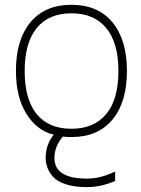

<svg xmlns="http://www.w3.org/2000/svg" viewBox="-20 -555 583 794"><path d="M131.8 -83Q181.6 -22.5 275.4 -22.5Q369.1 -22.5 419.4 -83.5Q469.7 -144.5 469.7 -261.2Q469.7 -377.9 419.4 -439Q369.1 -500 275.4 -500Q181.6 -500 131.8 -439Q82 -377.9 82 -261.2Q82 -144.5 131.8 -83ZM339.8 218.8Q288.1 218.8 252 207Q215.8 195.3 198.7 175.3Q181.6 155.3 175.3 136.2Q168.9 117.2 168.9 98.6Q168.9 43 202.1 2Q132.8 -14.6 89.4 -84Q45.9 -153.3 45.9 -261.7Q45.9 -390.6 106 -462.9Q166 -535.2 275.4 -535.2Q384.8 -535.2 444.8 -462.9Q504.9 -390.6 504.9 -261.2Q504.9 -131.8 444.8 -60.1Q384.8 11.7 276.4 11.7Q253.9 11.7 240.2 9.8Q205.1 49.8 205.1 98.6Q205.1 183.6 339.8 183.6Q396.5 183.6 456.1 154.3V193.4Q397.5 218.8 339.8 218.8Z"/></svg>

Font: Gen Shin Gothic ExtraLight
Style: Regular
Weight: 100
Designer: [Source Han Sans]
Ryoko NISHIZUKA  (kana & ideographs); Paul D. Hunt (Latin, Greek & Cyrillic); Wenlong ZHANG  (bopomofo
Version: Version 1.002.20150607